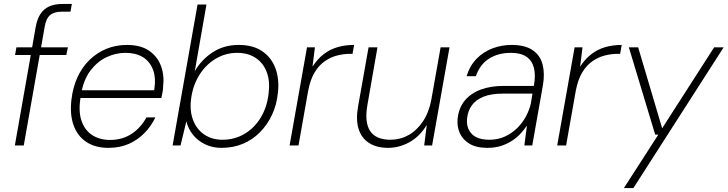

<svg xmlns="http://www.w3.org/2000/svg" viewBox="-20 -735 3676 970"><path d="M55 0 161 -602Q168 -639 184 -664Q200 -689 227.5 -702Q255 -715 296 -715H343L336 -676H293Q254 -676 233.5 -659Q213 -642 206 -601L100 0ZM56 -457 63 -496H323L315 -457Z M528 12Q461 12 416 -18Q371 -48 351.5 -103Q332 -158 341 -232Q348 -294 371.5 -345Q395 -396 432.5 -432.5Q470 -469 518 -488.5Q566 -508 621 -508Q691 -508 733.5 -478.5Q776 -449 793.5 -401Q811 -353 804 -297Q804 -283 801 -268.5Q798 -254 795 -240H374L381 -279H759Q769 -341 753 -383Q737 -425 701.5 -446.5Q666 -468 614 -468Q565 -468 519 -446.5Q473 -425 438.5 -380.5Q404 -336 391 -267L388 -249Q375 -176 391 -127Q407 -78 445 -53Q483 -28 536 -28Q598 -28 644.5 -58.5Q691 -89 720 -142H765Q744 -98 710 -63Q676 -28 630.5 -8Q585 12 528 12Z M1099 12Q1053 12 1016 -6Q979 -24 955 -54Q931 -84 922 -120H921L892 0H852L978 -712H1023L964 -375Q997 -433 1054 -470.5Q1111 -508 1186 -508Q1258 -508 1304.5 -476.5Q1351 -445 1371.5 -390Q1392 -335 1384 -266Q1378 -206 1354.5 -155.5Q1331 -105 1293.5 -67Q1256 -29 1207 -8.5Q1158 12 1099 12ZM1104 -29Q1165 -29 1215 -58.5Q1265 -88 1297 -140.5Q1329 -193 1337 -262Q1345 -325 1327.5 -371Q1310 -417 1271.5 -442.5Q1233 -468 1178 -468Q1119 -468 1068.5 -437.5Q1018 -407 985.5 -353.5Q953 -300 945 -232Q938 -173 956 -127Q974 -81 1012.5 -55Q1051 -29 1104 -29Z M1443 0 1531 -496H1571L1559 -400H1560Q1584 -437 1615 -461Q1646 -485 1684.5 -496.5Q1723 -508 1769 -508L1761 -463H1748Q1718 -463 1685 -455Q1652 -447 1622 -426.5Q1592 -406 1570 -370Q1548 -334 1537 -277L1488 0Z M1940 12Q1884 12 1845.5 -12Q1807 -36 1792 -82.5Q1777 -129 1789 -197L1842 -496H1887L1836 -204Q1821 -117 1850 -73Q1879 -29 1953 -29Q2002 -29 2044 -52.5Q2086 -76 2116.5 -121.5Q2147 -167 2159 -231L2206 -496H2251L2163 0H2123L2136 -102H2135Q2099 -44 2047.5 -16Q1996 12 1940 12Z M2442 12Q2386 12 2351.5 -9Q2317 -30 2302.5 -63.5Q2288 -97 2292 -136Q2298 -191 2328.5 -227.5Q2359 -264 2409 -282.5Q2459 -301 2524 -301H2677Q2687 -355 2677.5 -392Q2668 -429 2639.5 -448.5Q2611 -468 2561 -468Q2497 -468 2451 -439Q2405 -410 2384 -350H2337Q2354 -404 2388.5 -439Q2423 -474 2469 -491Q2515 -508 2564 -508Q2632 -508 2670.5 -482Q2709 -456 2721 -410Q2733 -364 2723 -305L2669 0H2629L2642 -99H2641Q2630 -83 2613 -63.5Q2596 -44 2571.5 -27Q2547 -10 2515 1Q2483 12 2442 12ZM2453 -29Q2496 -29 2531.5 -45.5Q2567 -62 2594 -89Q2621 -116 2638 -148.5Q2655 -181 2662 -213L2670 -262H2520Q2460 -262 2421.5 -246Q2383 -230 2363.5 -202.5Q2344 -175 2340 -139Q2334 -90 2362.5 -59.5Q2391 -29 2453 -29Z M2795 0 2883 -496H2923L2911 -400H2912Q2936 -437 2967 -461Q2998 -485 3036.5 -496.5Q3075 -508 3121 -508L3113 -463H3100Q3070 -463 3037 -455Q3004 -447 2974 -426.5Q2944 -406 2922 -370Q2900 -334 2889 -277L2840 0Z M3132 215 3306 -55H3290L3157 -496H3204L3325 -88H3326L3588 -496H3636L3180 215Z"/></svg>

Font: DM Sans 28pt ExtraLight
Style: Italic
Weight: 250
Italic angle: -10°
Version: Version 4.004;gftools[0.9.30]